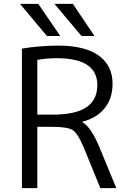

<svg xmlns="http://www.w3.org/2000/svg" viewBox="-20 -977 669 997"><path d="M223.6 -790 84 -957H178.7L293 -790ZM403.3 -790 262.7 -957H358.4L470.7 -790ZM173.8 -318.4V0H93.8V-724.6Q180.7 -739.3 281.2 -740.2Q420.9 -740.2 492.7 -688.5Q564.5 -636.7 564.5 -542Q564.5 -465.8 523.4 -415Q482.4 -364.3 407.2 -344.7V-342.8Q452.1 -318.4 496.1 -212.9L584 0H501L415 -210.9Q384.8 -283.2 358.4 -300.8Q332 -318.4 253.9 -318.4ZM173.8 -381.8H253.9Q373 -381.8 429.2 -420.4Q485.4 -459 485.4 -535.2Q485.4 -674.8 274.4 -674.8Q220.7 -674.8 173.8 -666Z"/></svg>

Font: Gen Shin Gothic Normal
Style: Regular
Weight: 300
Designer: [Source Han Sans]
Ryoko NISHIZUKA  (kana & ideographs); Paul D. Hunt (Latin, Greek & Cyrillic); Wenlong ZHANG  (bopomofo
Version: Version 1.002.20150607